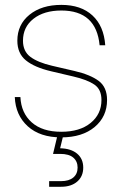

<svg xmlns="http://www.w3.org/2000/svg" viewBox="-20 -542 487 767"><path d="M224.6 6.8Q139.6 6.8 90.8 -37.6Q42 -82 39.1 -154.3H61.5Q64.5 -90.8 106.7 -53.2Q148.9 -15.6 224.6 -15.6Q298.8 -15.6 342 -50.8Q385.3 -85.9 385.3 -142.6Q385.3 -185.1 356.7 -204.3Q328.1 -223.6 273.4 -236.3L184.1 -257.3Q117.7 -272.9 83.5 -300.8Q49.3 -328.6 49.3 -379.4Q49.3 -443.8 97.9 -483.2Q146.5 -522.5 225.1 -522.5Q303.7 -522.5 349.4 -480.2Q395 -438 400.4 -361.3H377.9Q364.7 -500 225.1 -500Q155.8 -500 113.8 -467Q71.8 -434.1 71.8 -379.4Q71.8 -336.9 101.6 -314.7Q131.3 -292.5 188 -279.3L278.3 -258.3Q340.8 -243.7 374.3 -218.8Q407.7 -193.8 407.7 -142.6Q407.7 -76.2 358.2 -34.7Q308.6 6.8 224.6 6.8ZM176.3 204.1V181.6H224.1Q255.4 181.6 272.7 167.2Q290 152.8 290 127.4Q290 102.5 272.7 87.6Q255.4 72.8 220.7 72.8H191.9L211.4 -8.8H232.4V0L220.2 50.3Q263.7 51.3 288.1 71.8Q312.5 92.3 312.5 127.4Q312.5 162.6 288.6 183.3Q264.6 204.1 224.1 204.1Z"/></svg>

Font: Inter Display Thin
Style: Regular
Weight: 100
Designer: Rasmus Andersson
Foundry: rsms
Version: Version 4.000;git-a52131595